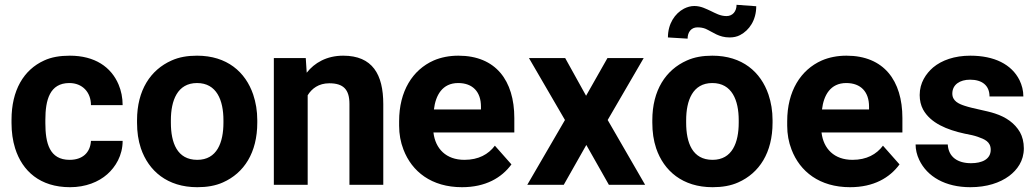

<svg xmlns="http://www.w3.org/2000/svg" viewBox="-20 -770 4317 800"><path d="M28 -257C28 -220 33 -184 43 -152C73 -57 147 10 272 10C337 10 391 -12 427 -44C461 -74 491 -122 491 -183H359C356 -133 323 -104 270 -104C186 -104 169 -174 169 -257V-271C169 -353 187 -424 269 -424C323 -424 359 -386 359 -332H491C491 -363 485 -392 474 -418C443 -491 375 -538 271 -538C230 -538 194 -532 164 -518C78 -479 28 -393 28 -271Z M551 -259C551 -220 556 -185 567 -152C599 -58 677 10 802 10C842 10 878 4 909 -10C997 -49 1052 -134 1052 -259V-269C1052 -308 1046 -343 1035 -376C1003 -470 926 -538 801 -538C761 -538 726 -532 695 -518C607 -479 551 -394 551 -269ZM692 -259V-269C692 -351 719 -424 801 -424C883 -424 911 -352 911 -269V-259C911 -176 884 -104 802 -104C718 -104 692 -175 692 -259Z M1121 0H1262V-373C1279 -401 1308 -423 1352 -423C1411 -423 1436 -397 1436 -337V0H1577V-336C1577 -460 1532 -538 1410 -538C1341 -538 1290 -508 1258 -467L1254 -528H1121Z M1643 -246C1643 -211 1649 -178 1661 -147C1696 -55 1778 10 1905 10C2003 10 2070 -29 2111 -85L2042 -163C2015 -127 1974 -104 1915 -104C1839 -104 1794 -150 1786 -218H2123V-278C2123 -434 2046 -538 1890 -538C1852 -538 1817 -531 1787 -518C1699 -479 1643 -390 1643 -265ZM1788 -314C1795 -373 1823 -424 1889 -424C1950 -424 1984 -387 1984 -326V-314Z M2177 0H2329L2423 -166L2517 0H2668L2512 -270L2662 -528H2511L2422 -371L2335 -528H2184L2334 -270Z M2698 -259C2698 -220 2703 -185 2714 -152C2746 -58 2824 10 2949 10C2989 10 3025 4 3056 -10C3144 -49 3199 -134 3199 -259V-269C3199 -308 3193 -343 3182 -376C3150 -470 3073 -538 2948 -538C2908 -538 2873 -532 2842 -518C2754 -479 2698 -394 2698 -269ZM2763 -614 2845 -609C2845 -636 2860 -656 2886 -656C2899 -656 2910 -654 2920 -650C2951 -636 2975 -614 3020 -614C3036 -614 3051 -617 3064 -624C3102 -644 3131 -686 3131 -744L3049 -750C3049 -723 3033 -703 3007 -703C2981 -703 2961 -715 2942 -724C2922 -733 2901 -745 2873 -745C2858 -745 2844 -741 2830 -734C2792 -714 2763 -671 2763 -614ZM2839 -259V-269C2839 -351 2866 -424 2948 -424C3030 -424 3058 -352 3058 -269V-259C3058 -176 3031 -104 2949 -104C2865 -104 2839 -175 2839 -259Z M3260 -246C3260 -211 3266 -178 3278 -147C3313 -55 3395 10 3522 10C3620 10 3687 -29 3728 -85L3659 -163C3632 -127 3591 -104 3532 -104C3456 -104 3411 -150 3403 -218H3740V-278C3740 -434 3663 -538 3507 -538C3469 -538 3434 -531 3404 -518C3316 -479 3260 -390 3260 -265ZM3405 -314C3412 -373 3440 -424 3506 -424C3567 -424 3601 -387 3601 -326V-314Z M3795 -168C3795 -147 3800 -125 3810 -104C3843 -34 3919 10 4023 10C4091 10 4146 -8 4185 -37C4218 -62 4246 -99 4246 -152C4246 -178 4240 -201 4230 -219C4208 -257 4172 -282 4126 -297C4090 -309 4036 -317 4000 -329C3975 -337 3948 -349 3948 -380C3948 -418 3980 -438 4022 -438C4072 -438 4103 -414 4103 -368H4244C4244 -393 4238 -415 4228 -436C4195 -502 4123 -538 4023 -538C3957 -538 3904 -519 3868 -489C3838 -463 3812 -425 3812 -374C3812 -351 3817 -331 3826 -314C3857 -257 3926 -229 4000 -213C4022 -209 4040 -205 4054 -200C4082 -190 4108 -180 4108 -146C4108 -106 4071 -90 4026 -90C3971 -90 3932 -115 3929 -168Z"/></svg>

Font: Asimov Pro
Style: Bd
Weight: 700
Designer: Google
Version: Version 2.000980; 2014